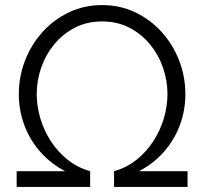

<svg xmlns="http://www.w3.org/2000/svg" viewBox="-20 -735 803 755"><path d="M45.5 0V-61.9H236.2Q179.8 -91.2 138.9 -137.5Q97.9 -183.8 76 -242.1Q54 -300.5 54 -365Q54 -434 78.5 -497Q103 -560 147.1 -609Q191.3 -658 251.1 -686.5Q310.9 -715 381.5 -715Q452.1 -715 511.9 -686.5Q571.6 -658 615.8 -609Q659.9 -560 684.4 -497Q708.9 -434 708.9 -365Q708.9 -300.5 687 -242.1Q665 -183.8 624.1 -137.5Q583.1 -91.2 526.7 -61.9H717.5V0H428.5V-61.9Q477.9 -75.6 516.7 -106.6Q555.5 -137.6 582.8 -179.7Q610.2 -221.9 624.4 -269.6Q638.5 -317.4 638.5 -365Q638.5 -418.2 620.9 -469Q603.3 -519.7 569.7 -560.7Q536 -601.7 488.4 -626.2Q440.8 -650.7 381.5 -650.7Q322.2 -650.7 274.6 -626.2Q226.9 -601.7 193.3 -560.7Q159.6 -519.7 142 -469Q124.4 -418.2 124.4 -365Q124.4 -317.4 138.6 -269.6Q152.8 -221.9 180.1 -179.7Q207.5 -137.6 246.4 -106.6Q285.3 -75.6 334.5 -61.9V0Z"/></svg>

Font: Raleway Thin
Style: Regular
Weight: 100
Designer: Matt McInerney, Pablo Impallari, Rodrigo Fuenzalida
Foundry: Matt McInerney, Pablo Impallari, Rodrigo Fuenzalida
Version: Version 4.026